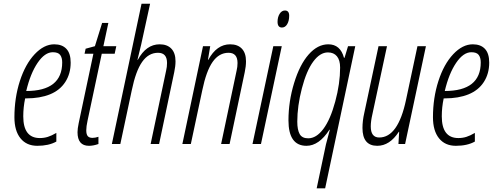

<svg xmlns="http://www.w3.org/2000/svg" viewBox="-20 -780 2670 1040"><path d="M182.1 9.8Q123.5 9.8 90.8 -31Q58.1 -71.8 58.1 -145Q58.1 -249.5 87.6 -341.1Q117.2 -432.6 167.7 -486.3Q218.3 -540 273.9 -540Q316.4 -540 339.6 -515.4Q362.8 -490.7 362.8 -440.9Q362.8 -380.9 333.7 -335.9Q304.7 -291 250.7 -269Q196.8 -247.1 122.1 -247.1H116.2Q106 -198.7 106 -149.9Q106 -32.2 195.8 -32.2Q218.8 -32.2 239 -38.6Q259.3 -44.9 285.2 -60.1V-13.2Q244.1 9.8 182.1 9.8ZM266.1 -497.1Q222.7 -497.1 183.6 -439.5Q144.5 -381.8 122.1 -287.1Q316.9 -287.1 316.9 -441.9Q316.9 -467.8 305.9 -482.4Q294.9 -497.1 266.1 -497.1Z M513.2 -39.1V0Q485.8 9.8 461.9 9.8Q399.9 9.8 399.9 -64Q399.9 -82.5 406.2 -112.8L485.8 -488.8H438L443.8 -516.1L494.1 -529.8L533.2 -655.8H566.9L540 -529.8H609.9L601.1 -488.8H531.2L454.1 -126Q447.3 -94.7 447.3 -74.2Q447.3 -52.2 455.3 -42.7Q463.4 -33.2 481 -33.2Q496.1 -33.2 513.2 -39.1Z M795.9 0 879.9 -397.9Q884.8 -417.5 884.8 -439Q884.8 -494.1 835.9 -494.1Q784.7 -494.1 750 -444.8Q715.3 -395.5 693.8 -291L631.8 0H585.9L746.6 -759.8H793L744.6 -538.1L724.6 -456.1H726.6Q772 -540 844.7 -540Q885.7 -540 908.2 -516.4Q930.7 -492.7 930.7 -448.2Q930.7 -420.9 923.8 -389.2L841.8 0Z M1177.7 0 1261.7 -397.9Q1266.6 -417.5 1266.6 -439Q1266.6 -494.1 1217.8 -494.1Q1166.5 -494.1 1131.8 -444.8Q1097.2 -395.5 1075.7 -291L1013.7 0H967.8L1079.6 -529.8H1118.7L1106.4 -456.1H1108.4Q1153.8 -540 1226.6 -540Q1267.6 -540 1290 -516.4Q1312.5 -492.7 1312.5 -448.2Q1312.5 -420.9 1305.7 -389.2L1223.6 0Z M1393.6 0H1347.7L1460.4 -529.8H1506.3ZM1483.4 -662.1Q1483.4 -687 1494.6 -705.1Q1505.9 -723.1 1523.4 -723.1Q1546.4 -723.1 1546.4 -694.8Q1546.4 -667 1535.6 -648.9Q1524.9 -630.9 1507.3 -630.9Q1483.4 -630.9 1483.4 -662.1Z M1640.1 9.8Q1542.5 9.8 1542.5 -127.9Q1542.5 -230 1573 -330.1Q1603.5 -430.2 1652.1 -485.1Q1700.7 -540 1758.3 -540Q1823.7 -540 1843.3 -466.8H1846.2L1865.2 -529.8H1904.3L1741.2 240.2H1695.3L1745.6 2L1766.6 -77.1H1764.2Q1708 9.8 1640.1 9.8ZM1649.4 -30.8Q1693.4 -30.8 1731.4 -81.5Q1769.5 -132.3 1795.9 -230Q1822.3 -327.6 1822.3 -414.1Q1822.3 -454.6 1804.9 -475.3Q1787.6 -496.1 1756.3 -496.1Q1713.4 -496.1 1676.8 -446.5Q1640.1 -397 1615.2 -301.3Q1590.3 -205.6 1590.3 -121.1Q1590.3 -76.7 1603.3 -53.7Q1616.2 -30.8 1649.4 -30.8Z M2076.2 -529.8 1997.1 -161.1Q1988.3 -123 1988.3 -95.2Q1988.3 -35.2 2034.2 -35.2Q2136.2 -35.2 2179.2 -238.8L2241.2 -529.8H2287.1L2174.3 0H2138.2L2142.1 -65.9H2140.1Q2090.8 9.8 2023.4 9.8Q1943.4 9.8 1943.4 -86.9Q1943.4 -125.5 1953.1 -168L2030.3 -529.8Z M2449.2 9.8Q2390.6 9.8 2357.9 -31Q2325.2 -71.8 2325.2 -145Q2325.2 -249.5 2354.7 -341.1Q2384.3 -432.6 2434.8 -486.3Q2485.4 -540 2541 -540Q2583.5 -540 2606.7 -515.4Q2629.9 -490.7 2629.9 -440.9Q2629.9 -380.9 2600.8 -335.9Q2571.8 -291 2517.8 -269Q2463.9 -247.1 2389.2 -247.1H2383.3Q2373 -198.7 2373 -149.9Q2373 -32.2 2462.9 -32.2Q2485.8 -32.2 2506.1 -38.6Q2526.4 -44.9 2552.2 -60.1V-13.2Q2511.2 9.8 2449.2 9.8ZM2533.2 -497.1Q2489.7 -497.1 2450.7 -439.5Q2411.6 -381.8 2389.2 -287.1Q2584 -287.1 2584 -441.9Q2584 -467.8 2573 -482.4Q2562 -497.1 2533.2 -497.1Z"/></svg>

Font: TypoPRO Open Sans Condensed
Style: Italic
Weight: 300
Width: 3
Italic angle: -12°
Foundry: Ascender Corporation
Version: Version 1.10